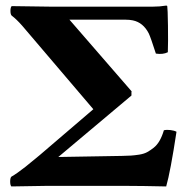

<svg xmlns="http://www.w3.org/2000/svg" viewBox="-20 -669 695 691"><path d="M528.8 -645Q555.2 -645 578.1 -648.9Q582 -648.9 582 -646Q583.5 -639.6 584.5 -577.4Q585.4 -515.1 584 -481Q566.4 -472.2 541 -476.1Q522.5 -533.7 515.6 -548.3Q495.6 -587.9 458 -595.7Q446.3 -598.1 433.1 -598.1H230L454.1 -339.8L453.1 -338.9V-325.2L189.9 -104L418.9 -107.9Q439.5 -108.4 451.7 -109.1Q463.9 -109.9 481 -112.5Q498 -115.2 509.3 -121.3Q520.5 -127.4 533 -137.2Q545.4 -147 554.4 -162.8Q563.5 -178.7 569.8 -200.2Q580.1 -202.6 593.8 -200.9Q607.4 -199.2 615.2 -194.8Q593.3 -50.3 578.1 2Q487.8 0 439.9 0H143.1L21 2Q16.6 -2.4 16.6 -15.6Q16.6 -28.8 21 -33.2Q39.6 -43.5 71.8 -68.8L123 -110.8L315.9 -275.9L60.1 -576.2Q39.1 -600.1 22 -612.8Q17.6 -617.2 17.6 -629.9Q17.6 -642.6 22 -647Q145 -645 165 -645Z"/></svg>

Font: Linux Libertine G
Style: Bold
Weight: 700
Designer: Philipp H. Poll
Foundry: Philipp H. Poll
Version: Version 5.0.3